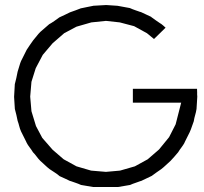

<svg xmlns="http://www.w3.org/2000/svg" viewBox="-20 -740 812 763"><path d="M402 -720Q414 -719 424.5 -718.5Q435 -718 447 -717Q458 -715 471.5 -712.5Q485 -710 496 -708Q507 -703 517.5 -699.5Q528 -696 539 -692L538 -693Q549 -688 560.5 -682.5Q572 -677 583 -672L580 -673Q589 -666 599.5 -659Q610 -652 620 -645L618 -647Q623 -643 628 -639Q633 -635 638 -630Q624 -616 613.5 -606Q603 -596 592 -585L564 -608L513 -636L456 -651L401 -657L343 -651L284 -634L235 -608L189 -568L150 -522L122 -469L105 -415L100 -356L105 -298L123 -239L148 -192L189 -145L233 -107L284 -79L342 -62L401 -57L457 -62L516 -79L567 -107L612 -146L652 -195L678 -246L700 -332H508V-387H763Q764 -374 763.5 -371Q763 -368 764 -356Q763 -344 762.5 -331Q762 -318 761 -307Q759 -294 755.5 -282.5Q752 -271 750 -258Q746 -248 742.5 -237Q739 -226 734 -215L713 -173L714 -174Q708 -163 701 -154Q694 -145 688 -135Q680 -126 673 -117.5Q666 -109 658 -101Q649 -93 639.5 -84Q630 -75 621 -68Q611 -61 601.5 -54.5Q592 -48 583 -41Q572 -36 561 -30.5Q550 -25 539 -20L540 -21Q530 -17 519 -13.5Q508 -10 497 -5Q486 -3 473.5 -1Q461 1 450 3H349Q337 1 325.5 -1Q314 -3 302 -5Q291 -10 280.5 -13.5Q270 -17 259 -21L260 -20Q252 -24 239 -30Q226 -36 217 -40Q208 -48 197.5 -54.5Q187 -61 177 -68Q168 -75 158.5 -84Q149 -93 140 -101Q132 -109 125.5 -118Q119 -127 111 -135Q105 -145 98 -154Q91 -163 85 -174L86 -173L64 -217Q59 -228 56.5 -238.5Q54 -249 50 -260Q48 -271 45 -283.5Q42 -296 39 -307Q38 -320 37.5 -331Q37 -342 36 -355Q37 -368 37.5 -381.5Q38 -395 39 -408V-406Q42 -418 45 -430.5Q48 -443 50 -455Q54 -467 57 -478Q60 -489 65 -501L64 -498L86 -542Q92 -552 99 -561.5Q106 -571 112 -580Q120 -589 126 -597Q132 -605 140 -613Q150 -621 159 -629.5Q168 -638 178 -646L176 -644Q185 -649 196.5 -657Q208 -665 216 -671Q227 -676 237.5 -681Q248 -686 258 -691Q269 -695 280.5 -699Q292 -703 304 -708L302 -707Q313 -709 326 -712Q339 -715 351 -717H349Z"/></svg>

Font: Fundamental  Brigade Scvhlank
Style: Regular
Weight: 100
Designer: Peter Wiegel, original typeface by Arno Drescher 1935
Foundry: Peter Wiegel
Version: Version 0.000 2012 initial release